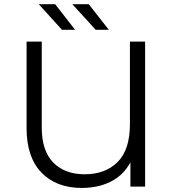

<svg xmlns="http://www.w3.org/2000/svg" viewBox="-20 -901 835 927"><path d="M374.7 6.4Q251.7 6.4 180 -67.9Q108.3 -142.1 108.3 -282.5V-700H181.6V-285.2Q181.6 -172.8 237.2 -116.2Q292.9 -59.6 388.8 -59.6Q488.6 -59.6 548 -118.9Q607.3 -178.2 607.3 -301.8V-700H680.6V0H609.6V-172.6L629.1 -161.1Q598.6 -74.8 532.8 -34.2Q467 6.4 374.7 6.4ZM442.2 -757 329.3 -880.6H408.6L505.5 -757ZM279.4 -757 167.1 -880.6H246.4L342.7 -757Z"/></svg>

Font: Montserrat Alternates Thin
Style: Regular
Weight: 100
Designer: Julieta Ulanovsky
Foundry: Julieta Ulanovsky
Version: Version 9.000